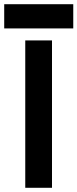

<svg xmlns="http://www.w3.org/2000/svg" viewBox="-45 -892 368 912"><path d="M202 -700H75V0H202ZM303 -757V-872H-25V-757Z"/></svg>

Font: Audiowide
Style: Regular
Weight: 400
Designer: Astigmatic (AOETI)
Foundry: Astigmatic (AOETI)
Version: Version 1.002